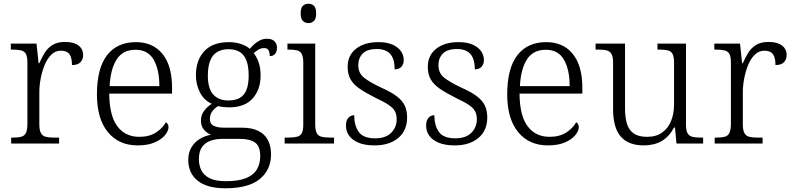

<svg xmlns="http://www.w3.org/2000/svg" viewBox="-20 -770 4255 1030"><path d="M40 0V-32H52Q78 -32 94.5 -36.5Q111 -41 119 -57Q127 -73 127 -107V-433Q127 -466 119 -480.5Q111 -495 93.5 -499.5Q76 -504 47 -504H38V-536H176L187 -431H191Q204 -461 220 -487Q236 -513 262 -529Q288 -545 329 -545Q376 -545 401 -526Q426 -507 426 -474Q426 -452 412 -436.5Q398 -421 366 -421Q366 -449 359.5 -466Q353 -483 340 -490.5Q327 -498 306 -498Q277 -498 255.5 -477Q234 -456 220 -422.5Q206 -389 198.5 -350Q191 -311 191 -274V-104Q191 -71 199.5 -56Q208 -41 224.5 -36.5Q241 -32 266 -32H297V0Z M718 10Q617 10 558.5 -61.5Q500 -133 500 -263Q500 -404 554.5 -474Q609 -544 709 -544Q800 -544 851.5 -481Q903 -418 903 -299V-268H566Q567 -149 609.5 -92.5Q652 -36 727 -36Q781 -36 816.5 -59Q852 -82 870 -114Q876 -111 880 -104Q884 -97 884 -87Q884 -69 866 -46Q848 -23 811 -6.5Q774 10 718 10ZM835 -308Q835 -396 804.5 -449.5Q774 -503 707 -503Q639 -503 606 -451.5Q573 -400 568 -308Z M1189 240Q1091 240 1040.5 199.5Q990 159 990 88Q990 48 1007.5 19.5Q1025 -9 1053 -25.5Q1081 -42 1112 -47Q1091 -55 1074.5 -74Q1058 -93 1058 -123Q1058 -153 1075 -175.5Q1092 -198 1116 -213Q1073 -233 1052 -275.5Q1031 -318 1031 -366Q1031 -447 1076 -495.5Q1121 -544 1208 -544Q1244 -544 1274 -533.5Q1304 -523 1320 -508Q1329 -519 1342.5 -531.5Q1356 -544 1373.5 -553Q1391 -562 1412 -562Q1440 -562 1453 -548Q1466 -534 1466 -514Q1466 -495 1456.5 -482Q1447 -469 1427 -469Q1427 -488 1421 -500Q1415 -512 1397 -512Q1380 -512 1367.5 -504.5Q1355 -497 1341 -485Q1357 -465 1367.5 -435.5Q1378 -406 1378 -364Q1378 -290 1335.5 -242Q1293 -194 1208 -194Q1196 -194 1177.5 -196Q1159 -198 1150 -201Q1132 -190 1119 -173Q1106 -156 1106 -130Q1106 -106 1125.5 -95.5Q1145 -85 1185 -85H1278Q1332 -85 1366.5 -67.5Q1401 -50 1417.5 -18Q1434 14 1434 58Q1434 141 1373.5 190.5Q1313 240 1189 240ZM1192 202Q1260 202 1300 185.5Q1340 169 1358 139Q1376 109 1376 68Q1376 14 1348 -5.5Q1320 -25 1267 -25H1172Q1138 -25 1109.5 -15Q1081 -5 1064 18.5Q1047 42 1047 85Q1047 117 1060 143.5Q1073 170 1104.5 186Q1136 202 1192 202ZM1205 -231Q1242 -231 1266 -244.5Q1290 -258 1302 -287.5Q1314 -317 1314 -365Q1314 -414 1302 -445.5Q1290 -477 1266 -491.5Q1242 -506 1205 -506Q1170 -506 1145 -491Q1120 -476 1107.5 -444.5Q1095 -413 1095 -364Q1095 -295 1124 -263Q1153 -231 1205 -231Z M1507 0V-32H1527Q1556 -32 1573.5 -36.5Q1591 -41 1599 -55.5Q1607 -70 1607 -102V-431Q1607 -465 1599 -480Q1591 -495 1574.5 -499.5Q1558 -504 1532 -504H1522V-536H1671V-105Q1671 -72 1679 -56.5Q1687 -41 1704.5 -36.5Q1722 -32 1751 -32H1772V0ZM1635 -646Q1617 -646 1605 -657.5Q1593 -669 1593 -698Q1593 -728 1605 -739Q1617 -750 1635 -750Q1652 -750 1664 -739Q1676 -728 1676 -698Q1676 -669 1664 -657.5Q1652 -646 1635 -646Z M1990 10Q1937 10 1903 -4.5Q1869 -19 1852.5 -42.5Q1836 -66 1836 -96Q1836 -117 1843 -129.5Q1850 -142 1860 -147Q1870 -152 1880 -152Q1880 -98 1904 -63Q1928 -28 1993 -28Q2049 -28 2078.5 -57.5Q2108 -87 2108 -130Q2108 -155 2099 -172.5Q2090 -190 2066 -206.5Q2042 -223 1997 -244Q1943 -271 1909.5 -294Q1876 -317 1860.5 -344.5Q1845 -372 1845 -412Q1845 -473 1890 -508.5Q1935 -544 2010 -544Q2057 -544 2087 -530Q2117 -516 2131.5 -494.5Q2146 -473 2146 -449Q2146 -426 2133.5 -412Q2121 -398 2097 -398Q2097 -455 2073 -481Q2049 -507 2002 -507Q1949 -507 1925.5 -482.5Q1902 -458 1902 -420Q1902 -378 1932.5 -353.5Q1963 -329 2027 -299Q2079 -276 2109 -253Q2139 -230 2151.5 -203Q2164 -176 2164 -140Q2164 -69 2116 -29.5Q2068 10 1990 10Z M2420 10Q2367 10 2333 -4.5Q2299 -19 2282.5 -42.5Q2266 -66 2266 -96Q2266 -117 2273 -129.5Q2280 -142 2290 -147Q2300 -152 2310 -152Q2310 -98 2334 -63Q2358 -28 2423 -28Q2479 -28 2508.5 -57.5Q2538 -87 2538 -130Q2538 -155 2529 -172.5Q2520 -190 2496 -206.5Q2472 -223 2427 -244Q2373 -271 2339.5 -294Q2306 -317 2290.5 -344.5Q2275 -372 2275 -412Q2275 -473 2320 -508.5Q2365 -544 2440 -544Q2487 -544 2517 -530Q2547 -516 2561.5 -494.5Q2576 -473 2576 -449Q2576 -426 2563.5 -412Q2551 -398 2527 -398Q2527 -455 2503 -481Q2479 -507 2432 -507Q2379 -507 2355.5 -482.5Q2332 -458 2332 -420Q2332 -378 2362.5 -353.5Q2393 -329 2457 -299Q2509 -276 2539 -253Q2569 -230 2581.5 -203Q2594 -176 2594 -140Q2594 -69 2546 -29.5Q2498 10 2420 10Z M2919 10Q2818 10 2759.5 -61.5Q2701 -133 2701 -263Q2701 -404 2755.5 -474Q2810 -544 2910 -544Q3001 -544 3052.5 -481Q3104 -418 3104 -299V-268H2767Q2768 -149 2810.5 -92.5Q2853 -36 2928 -36Q2982 -36 3017.5 -59Q3053 -82 3071 -114Q3077 -111 3081 -104Q3085 -97 3085 -87Q3085 -69 3067 -46Q3049 -23 3012 -6.5Q2975 10 2919 10ZM3036 -308Q3036 -396 3005.5 -449.5Q2975 -503 2908 -503Q2840 -503 2807 -451.5Q2774 -400 2769 -308Z M3433 10Q3352 10 3310.5 -37Q3269 -84 3269 -185V-433Q3269 -466 3260.5 -480.5Q3252 -495 3235 -499.5Q3218 -504 3189 -504H3175V-536H3333V-186Q3333 -142 3343 -107.5Q3353 -73 3379 -54.5Q3405 -36 3451 -36Q3501 -36 3533 -59.5Q3565 -83 3580.5 -122Q3596 -161 3596 -210V-431Q3596 -464 3588.5 -479.5Q3581 -495 3563.5 -499.5Q3546 -504 3517 -504H3507V-536H3660V-102Q3660 -71 3668 -56Q3676 -41 3693 -36.5Q3710 -32 3735 -32H3752V0H3609L3601 -86H3596Q3570 -37 3530 -13.5Q3490 10 3433 10Z M3814 0V-32H3826Q3852 -32 3868.5 -36.5Q3885 -41 3893 -57Q3901 -73 3901 -107V-433Q3901 -466 3893 -480.5Q3885 -495 3867.5 -499.5Q3850 -504 3821 -504H3812V-536H3950L3961 -431H3965Q3978 -461 3994 -487Q4010 -513 4036 -529Q4062 -545 4103 -545Q4150 -545 4175 -526Q4200 -507 4200 -474Q4200 -452 4186 -436.5Q4172 -421 4140 -421Q4140 -449 4133.5 -466Q4127 -483 4114 -490.5Q4101 -498 4080 -498Q4051 -498 4029.5 -477Q4008 -456 3994 -422.5Q3980 -389 3972.5 -350Q3965 -311 3965 -274V-104Q3965 -71 3973.5 -56Q3982 -41 3998.5 -36.5Q4015 -32 4040 -32H4071V0Z"/></svg>

Font: Noto Serif Hebrew Light
Style: Regular
Weight: 300
Version: Version 2.003